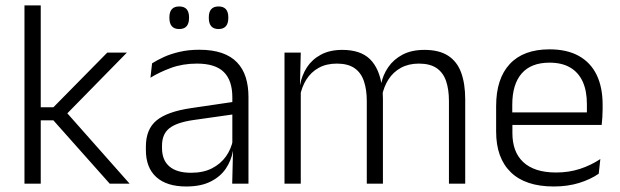

<svg xmlns="http://www.w3.org/2000/svg" viewBox="-20 -683 2306 714"><path d="M462 0H388L178.5 -235.5H123.5V-284H178.5L379 -487.5H452L222.5 -253.5V-270.5ZM131.5 0H71V-663H131.5Z M904 0H843.5L846.5 -121.5L844 -131V-288.5V-321Q844 -384 812.2 -415.2Q780.5 -446.5 712.5 -446.5Q659.5 -446.5 616 -430.5Q572.5 -414.5 539.5 -394L545.5 -447.5Q563.5 -459 589 -470.8Q614.5 -482.5 647.8 -490.2Q681 -498 721 -498Q770 -498 804.8 -486Q839.5 -474 861.5 -451Q883.5 -428 893.8 -395.5Q904 -363 904 -322.5ZM672.5 10.5Q600 10.5 561.2 -24.5Q522.5 -59.5 522.5 -125V-138Q522.5 -202.5 562.2 -235.2Q602 -268 691 -281L854 -305L857 -259L698.5 -236.5Q636.5 -227.5 609.5 -205.8Q582.5 -184 582.5 -141.5V-132.5Q582.5 -87.5 610 -64Q637.5 -40.5 690.5 -40.5Q736 -40.5 768.2 -57Q800.5 -73.5 820.2 -101.2Q840 -129 846.5 -163.5L858.5 -120.5H846Q840 -86 819.8 -56Q799.5 -26 763.2 -7.8Q727 10.5 672.5 10.5ZM646.5 -575Q628 -575 619 -585.5Q610 -596 610 -616V-619Q610 -638.5 619 -648.8Q628 -659 646.5 -659Q665 -659 674 -648.8Q683 -638.5 683 -619V-616Q683 -596 674 -585.5Q665 -575 646.5 -575ZM792.5 -575Q774.5 -575 765.5 -585.5Q756.5 -596 756.5 -616V-619Q756.5 -638.5 765.5 -648.8Q774.5 -659 792.5 -659Q811 -659 820 -648.8Q829 -638.5 829 -619V-616Q829 -596 820 -585.5Q811 -575 792.5 -575Z M1710 0H1649.5V-307Q1649.5 -350.5 1638.8 -381.8Q1628 -413 1603.5 -429.8Q1579 -446.5 1537.5 -446.5Q1499.5 -446.5 1470.8 -430.8Q1442 -415 1424.5 -387.5Q1407 -360 1400.5 -325.5L1389 -371H1397.5Q1404 -404.5 1423.8 -433.2Q1443.5 -462 1477 -479.8Q1510.5 -497.5 1558.5 -497.5Q1613 -497.5 1646.5 -475.8Q1680 -454 1695 -412.8Q1710 -371.5 1710 -313.5ZM1098.5 0H1038V-487.5H1098.5L1095.5 -366.5L1098.5 -363.5ZM1404 0H1344V-307Q1344 -350 1333.2 -381.5Q1322.5 -413 1298 -429.8Q1273.5 -446.5 1232.5 -446.5Q1193.5 -446.5 1164.8 -430.5Q1136 -414.5 1118.8 -386.5Q1101.5 -358.5 1095 -322.5L1081.5 -367.5H1096Q1102.5 -403.5 1121.5 -432.8Q1140.5 -462 1173.5 -479.8Q1206.5 -497.5 1253 -497.5Q1320.5 -497.5 1355.8 -463Q1391 -428.5 1400.5 -360.5Q1402.5 -350 1403.2 -338.8Q1404 -327.5 1404 -316Z M2039.5 10.5Q1934 10.5 1879.5 -42.5Q1825 -95.5 1825 -193.5V-288.5Q1825 -390.5 1875.8 -445Q1926.5 -499.5 2023.5 -499.5Q2088.5 -499.5 2132.5 -475Q2176.5 -450.5 2198.8 -404.5Q2221 -358.5 2221 -294V-276.5Q2221 -262 2220 -247.5Q2219 -233 2217.5 -218.5H2161.5Q2162.5 -240.5 2162.5 -260.2Q2162.5 -280 2162.5 -296.5Q2162.5 -345.5 2146.8 -379.8Q2131 -414 2100.2 -432Q2069.5 -450 2023.5 -450Q1955 -450 1920 -409.8Q1885 -369.5 1885 -293.5V-246L1885.5 -238V-187.5Q1885.5 -154 1895.2 -127Q1905 -100 1925.2 -80.8Q1945.5 -61.5 1976.2 -51.5Q2007 -41.5 2048 -41.5Q2095.5 -41.5 2136.2 -54.8Q2177 -68 2212.5 -91.5L2206.5 -37Q2175.5 -15.5 2133 -2.5Q2090.5 10.5 2039.5 10.5ZM2204 -218.5H1856.5V-265H2204Z"/></svg>

Font: Anek Kannada Medium Light
Style: Regular
Weight: 300
Version: Version 1.003